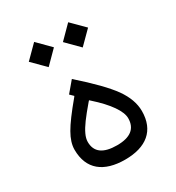

<svg xmlns="http://www.w3.org/2000/svg" viewBox="-158 -740 767 837"><g transform="rotate(-30 225.5 -321.5)"><path d="M311.5 -516.1 375 -579.6 311.5 -643.1 248.5 -579.6ZM140.1 -516.1 203.1 -579.6 140.1 -643.1 76.7 -579.6ZM124.5 -148.4C124.5 -160.2 127.9 -172.9 134.3 -186.5C147 -213.9 169.9 -244.6 215.3 -297.9L220.2 -303.2L225.6 -298.3C294.4 -237.3 329.1 -185.5 329.1 -150.4C329.1 -98.1 295.4 -71.8 228.5 -71.8C159.2 -71.8 124.5 -97.2 124.5 -148.4ZM228 0C334 0 396.5 -49.3 396.5 -147.5C396.5 -186 382.3 -224.6 354.5 -264.2C326.2 -303.7 275.4 -356 201.7 -420.9L157.2 -368.2L174.3 -351.6L170.4 -346.2C127.9 -295.4 98.6 -255.9 82.5 -227.5C65.9 -198.7 57.6 -172.4 57.6 -147.9C57.6 -48.8 121.1 0 228 0Z"/></g></svg>

Font: Shabnam Light
Style: Regular
Weight: 300
Foundry: DejaVu fonts team - Redesigned by Saber Rastikerdar - Based on Vazir font
Version: Version 5.0.1